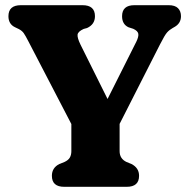

<svg xmlns="http://www.w3.org/2000/svg" viewBox="-20 -720 730 740"><path d="M516 -42.5Q516 0 468.5 0H227.5Q180 0 180 -42.5Q180 -73.5 209 -88L228 -95.5Q243.5 -102.5 249.2 -112.8Q255 -123 255 -137.5V-242L89.5 -560.5Q78 -583 71.5 -592.2Q65 -601.5 52.5 -608L38 -615Q12.5 -627 12.5 -657.5Q12.5 -700 60.5 -700H298Q346 -700 346 -657.5Q346 -626 315.5 -612L302.5 -608.5Q280.5 -598.5 279 -586.5Q277.5 -574.5 290 -548.5L394.5 -338.5L505.5 -559.5Q515 -579 513 -590Q511 -601 493.5 -609L475 -615Q450.5 -626.5 450.5 -657.5Q450.5 -700 498 -700H630Q654.5 -700 666 -688.5Q677.5 -677 677.5 -657.5Q677.5 -630 652.5 -616L645.5 -612Q633 -605 624 -595Q615 -585 596.5 -548.5L441 -242.5V-137.5Q441 -108 468 -95.5L486.5 -88Q516 -73 516 -42.5Z"/></svg>

Font: Fraunces 72pt SuperSoft
Style: Bold
Weight: 700
Version: Version 1.000;[0bf87f6ff]